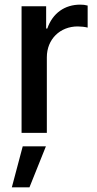

<svg xmlns="http://www.w3.org/2000/svg" viewBox="-20 -573 420 828"><path d="M73 0H182V-326C182 -404 239 -459 315 -459C329 -459 347 -457 358 -454V-549C347 -552 338 -553 326 -553C260 -553 207 -517 184 -450H179V-546H73ZM31 235H107L178 58H78Z"/></svg>

Font: Wafeq Medium
Style: Regular
Weight: 500
Designer: Rasmus Andersson & Azza Alameddine
Foundry: Google & TypeTogether
Version: Version 3.000;January 28, 2025;FontCreator 15.0.0.3014 64-bi